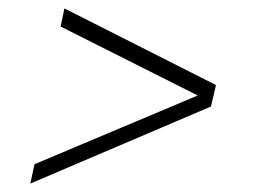

<svg xmlns="http://www.w3.org/2000/svg" viewBox="-20 -561 600 456"><path d="M133 -541 124 -498 466 -326 468 -342 62 -171 52 -125 481 -308 493 -359Z"/></svg>

Font: Roboto Serif 20pt Thin
Style: Italic
Weight: 250
Italic angle: -10°
Version: Version 1.007